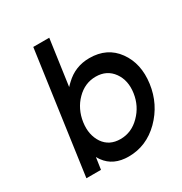

<svg xmlns="http://www.w3.org/2000/svg" viewBox="-167 -823 908 958"><g transform="rotate(-30 287.0 -344.0)"><path d="M355 -416Q419 -416 454 -367Q488 -319 478 -250Q468 -181 420 -133Q372 -84 308 -84Q244 -84 211 -132Q195 -156 189 -185.5Q183 -215 188 -250Q193 -285 207.5 -315Q222 -345 245 -368Q292 -416 355 -416ZM374 -512Q292 -512 234 -456Q229 -452 224.5 -447Q220 -442 215 -437L252 -700H160L62 0H146L156 -68Q159 -63 162 -58Q165 -53 168 -49Q212 12 300 12Q402 12 479 -64Q556 -141 571 -250Q586 -360 531 -436Q476 -512 374 -512Z"/></g></svg>

Font: Unageo
Style: Medium-Italic
Weight: 500
Designer: Richard Sepsi
Foundry: Richard Sepsi
Version: Version 2.000